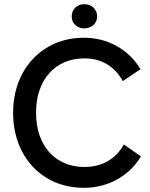

<svg xmlns="http://www.w3.org/2000/svg" viewBox="-20 -891 720 921"><path d="M384 -755C420 -755 446 -779 446 -812C446 -846 420 -871 384 -871C349 -871 324 -846 324 -812C324 -779 349 -755 384 -755ZM382 10H383C504 10 605 -53 656 -141L574 -198C537 -130 471 -90 385 -90C243 -90 153 -195 153 -348V-352C153 -505 242 -611 385 -611C469 -611 531 -571 569 -502L654 -559C601 -648 504 -710 383 -710H382C183 -710 43 -558 43 -352V-348C43 -142 181 10 382 10Z"/></svg>

Font: Fixel Display Medium
Style: Regular
Weight: 500
Designer: AlfaBravo + MacPaw
Foundry: Kyrylo Tkachov, Marchela Mozhyna, Serhii Makarenko, Maria Weinstein, Zakhar Kryvoshyya
Version: Version 1.211